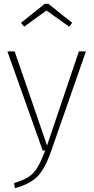

<svg xmlns="http://www.w3.org/2000/svg" viewBox="-20 -790 491 1008"><path d="M107 -650 90 -670 215 -770H234L359 -670L343 -650L224 -735ZM431 -520 249 2Q218 92 179 134Q140 176 58 198L54 171Q127 150 157.5 115.5Q188 81 217 0H204L19 -520H57L227 -26L394 -520Z"/></svg>

Font: Fira Sans UltraLight
Style: Regular
Weight: 200
Designer: Carrois Corporate & Edenspiekermann AG
Foundry: Carrois Corporate GbR & Edenspiekermann AG
Version: Version 4.106;PS 004.106;hotconv 1.0.70;makeotf.lib2.5.58329